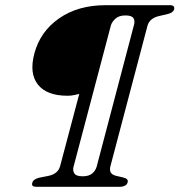

<svg xmlns="http://www.w3.org/2000/svg" viewBox="-20 -720 692 740"><path d="M112.5 -514Q135 -598.5 207.8 -649.2Q280.5 -700 387 -700H634.5Q655 -700 651 -684Q647.5 -671 626.5 -666L592.5 -658Q556.5 -649.5 548.5 -621L406 -81Q397 -49.5 427 -42.5L454.5 -36Q476 -31 472 -17.5Q469.5 -8 460.8 -4Q452 0 443.5 0H120Q99.5 0 104.5 -15.5Q108 -30 133 -35.5L166 -42Q203 -49.5 211.5 -79L285.5 -358Q276.5 -356 265.5 -353.5Q254.5 -351 240.5 -351Q160 -351 126 -394.2Q92 -437.5 112.5 -514ZM352.5 -77.5 496 -622.5Q501 -639 494.5 -649.8Q488 -660.5 463.5 -660.5Q439 -660.5 425.5 -648.5Q412 -636.5 407.5 -622.5L263.5 -77.5Q259.5 -64 266.2 -52.2Q273 -40.5 298 -40.5Q322.5 -40.5 335.2 -51.2Q348 -62 352.5 -77.5Z"/></svg>

Font: Fraunces 9pt S050 Light
Style: Italic
Weight: 300
Italic angle: -16°
Version: Version 1.000; ttfautohint (v1.8.3)